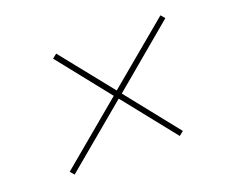

<svg xmlns="http://www.w3.org/2000/svg" viewBox="-74 -616 749 624"><g transform="rotate(-20 300.0 -304.5)"><path d="M453 -110 308 -292 89 -109 77 -123 296 -306 152 -487 167 -499 311 -319 528 -500 540 -486 323 -304 468 -122Z"/></g></svg>

Font: IBM Plex Sans Thin
Style: Italic
Weight: 100
Italic angle: -11.31°
Designer: Mike Abbink, Paul van der Laan, Pieter van Rosmalen
Foundry: Bold Monday
Version: Version 3.0